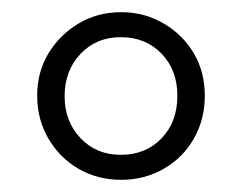

<svg xmlns="http://www.w3.org/2000/svg" viewBox="-20 -733 397 315"><path d="M179 -438Q140 -438 109 -456Q78 -474 59.5 -505.5Q41 -537 41 -576Q41 -615 59.5 -645.5Q78 -676 109 -694.5Q140 -713 179 -713Q217 -713 248.5 -694.5Q280 -676 298 -645.5Q316 -615 316 -576Q316 -537 298 -505.5Q280 -474 248.5 -456Q217 -438 179 -438ZM178 -479Q219 -479 245 -506Q271 -533 271 -576Q271 -618 245 -645Q219 -672 178 -672Q138 -672 112 -644.5Q86 -617 86 -575Q86 -534 112 -506.5Q138 -479 178 -479Z"/></svg>

Font: Nunito Sans 7pt SemiCondensed ExtraLight
Style: Regular
Weight: 250
Width: 4
Designer: Vernon Adams
Foundry: Vernon Adams
Version: Version 3.101;gftools[0.9.27]